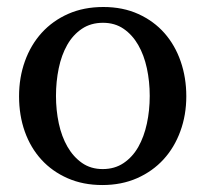

<svg xmlns="http://www.w3.org/2000/svg" viewBox="-20 -514 584 546"><path d="M405.8 -241.2Q405.8 -282.2 397.7 -319.8Q389.6 -357.4 373 -386.2Q356.4 -415 331.5 -432.1Q306.6 -449.2 272.9 -449.2Q238.3 -449.2 212.9 -432.1Q187.5 -415 171.1 -386.2Q154.8 -357.4 147 -319.8Q139.2 -282.2 139.2 -241.2Q139.2 -200.7 147.2 -163.1Q155.3 -125.5 171.9 -96.7Q188.5 -67.9 213.4 -50.5Q238.3 -33.2 272 -33.2Q306.2 -33.2 331.5 -50.3Q356.9 -67.4 373.3 -96.2Q389.6 -125 397.7 -162.6Q405.8 -200.2 405.8 -241.2ZM509.8 -240.2Q509.8 -187 492.9 -140.9Q476.1 -94.7 445.1 -60.8Q414.1 -26.9 369.9 -7.3Q325.7 12.2 271 12.2Q216.3 12.2 172.4 -7.1Q128.4 -26.4 97.7 -60.1Q66.9 -93.8 50.5 -139.9Q34.2 -186 34.2 -240.2Q34.2 -293.5 50.8 -339.8Q67.4 -386.2 98.6 -420.7Q129.9 -455.1 174.1 -474.6Q218.3 -494.1 273.9 -494.1Q329.6 -494.1 373.5 -474.1Q417.5 -454.1 447.8 -419.7Q478 -385.3 493.9 -339.1Q509.8 -293 509.8 -240.2Z"/></svg>

Font: Charis SIL
Style: Regular
Weight: 400
Foundry: SIL International
Version: Version 4.112